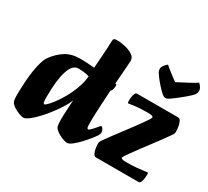

<svg xmlns="http://www.w3.org/2000/svg" viewBox="-153 -1034 1405 1295"><g transform="rotate(30 549.5 -386.0)"><path d="M148 13Q141.8 13 125.2 8Q108.6 3 89.7 -6.7Q70.7 -16.3 56.3 -29Q41.9 -41.7 39.1 -57Q35.9 -76.3 35.9 -100Q35.9 -112.4 36.9 -141.8Q37.9 -171.1 40.4 -209.4Q42.9 -247.8 48.9 -287.8Q54.9 -327.8 64.9 -361.9Q74.9 -396 89.9 -417Q126.1 -466.2 172 -495.1Q217.9 -524 287.5 -524Q311.4 -524 339.1 -522.3Q366.9 -520.5 395.5 -517.8Q400.3 -579.2 403 -622.5Q405.8 -665.8 407.2 -693.3Q408.5 -720.9 408.5 -733.6Q408.5 -745.2 413.9 -750.6Q419.3 -756 435.7 -756Q468.6 -756 503.5 -747.7Q538.4 -739.4 562.2 -722.8Q585.9 -706.3 585.9 -680.7Q585.9 -677.7 584.6 -661.7Q583.4 -645.6 581.9 -622.7Q580.4 -599.8 578.4 -575.2Q576.4 -550.6 574.8 -529.2Q573.1 -507.8 572.4 -496.2H576.4Q579.9 -496.2 581.7 -494Q583.4 -491.7 583.4 -484Q583.4 -465.7 577.9 -452.6Q572.4 -439.6 567.7 -439.6Q567.7 -436.6 566.5 -417Q565.4 -397.4 563.7 -367.4Q561.9 -337.3 560.2 -304.4Q558.4 -271.5 557.3 -241.5Q556.2 -211.6 556.2 -192.5Q556.2 -154.7 558.9 -145.9Q561.7 -137.2 568.4 -137.2Q572.4 -137.2 579.8 -143.7Q587.3 -150.3 595.9 -159.7Q604.6 -169.1 612.2 -178.2Q619.7 -187.2 623.9 -191.9Q629.7 -198.5 630.8 -199.7Q632 -201 635 -201Q641.5 -201 649.3 -188.8Q657 -176.7 657 -162.9Q657 -156.6 654.6 -150.5Q652.2 -144.3 648 -137.8Q639.8 -124.8 620 -100.1Q600.3 -75.3 575.6 -49Q551 -22.8 527.9 -4.9Q504.7 13 488 13Q481.7 13 465.1 8Q448.6 3 429.6 -6.7Q410.7 -16.3 396.2 -29Q381.8 -41.7 379.1 -57Q377.8 -66.5 376.9 -77Q376.1 -87.5 376.1 -100Q376.1 -114.5 376.7 -134.7Q377.3 -155 378.5 -177.1Q379.8 -199.2 380.8 -220Q381.8 -240.7 383 -256Q373.9 -231.2 352.6 -196.5Q331.3 -161.9 303.4 -125.5Q275.6 -89.1 246 -57.5Q216.5 -25.9 190.6 -6.5Q164.8 13 148 13ZM228.2 -136.4Q233.2 -136.4 246.5 -149.1Q259.8 -161.8 277.5 -184.7Q295.2 -207.6 314.2 -237.7Q333.2 -267.7 349.8 -303Q366.5 -338.3 378 -375.6Q389.6 -412.9 392 -449.4Q367 -456.1 345.8 -458.4Q324.6 -460.6 307.7 -460.6Q261.5 -460.6 238.8 -389.6Q216 -318.5 216 -191Q216 -153.9 218.7 -145.2Q221.5 -136.4 228.2 -136.4ZM707.8 0Q696.7 0 688.7 -14.3Q680.7 -28.6 677 -48.8Q673.4 -69 673.4 -87.3Q673.4 -98.4 677.5 -105.8Q681.6 -113.1 688.4 -122.6Q709.1 -151.6 732.9 -183.9Q756.7 -216.1 781.5 -248.6Q806.3 -281.1 829.2 -312.2Q852.1 -343.2 871.9 -371.4Q885.6 -391.2 894.3 -404.2Q902.9 -417.2 903.6 -425.7Q900.4 -431.7 890.5 -434Q880.5 -436.3 858.1 -436.3Q824.9 -436.3 799.2 -434.5Q773.6 -432.8 756.3 -430.4Q739.1 -428 728.8 -426.3Q718.6 -424.5 715.6 -424.5Q711.6 -424.5 710.3 -428.7Q709.1 -432.8 709.1 -445.9Q709.1 -454.8 711.1 -470.4Q713.1 -485.9 718.7 -498.5Q724.4 -511 733.9 -511H1054.4Q1066.5 -511 1074.1 -496.3Q1081.8 -481.6 1085.5 -461.1Q1089.3 -440.5 1089.3 -420.7Q1089.3 -409.9 1086.3 -403.1Q1083.3 -396.2 1075.3 -385.2Q1056.6 -358.2 1033.6 -327.3Q1010.7 -296.4 986.4 -264Q962.1 -231.6 937.9 -199.5Q913.8 -167.3 892.6 -137.4Q880.5 -120.1 871.4 -107.2Q862.3 -94.3 860.3 -84.8Q863.7 -78.8 873.6 -76.5Q883.4 -74.3 902 -74.3Q947.7 -74.3 981.7 -77.5Q1015.7 -80.7 1036.2 -83.8Q1056.7 -86.9 1059.4 -86.9Q1064.2 -86.9 1065 -82.7Q1065.9 -78.4 1065.9 -65.6Q1065.9 -57.6 1063.8 -41.6Q1061.7 -25.6 1055.9 -12.8Q1050.2 0 1039.9 0ZM913.4 -581.1Q905.3 -581.1 899.9 -584Q894.5 -586.9 885.5 -593.9Q866.7 -610.9 846.1 -633.8Q825.4 -656.6 809.7 -677.6Q793.9 -698.6 788.2 -708.3Q785 -715 783.5 -721.5Q782 -728 782 -735Q782 -744.5 790.5 -757.7Q799 -770.8 816.6 -785.4Q820.4 -781.2 832.4 -771.4Q844.4 -761.7 859.9 -749.6Q875.4 -737.4 890.8 -725.9Q906.1 -714.5 916.9 -706.6Q932.1 -714.8 953.7 -725.9Q975.3 -737.1 997.5 -748.8Q1019.8 -760.5 1036.6 -770.4Q1053.5 -780.4 1059.1 -785.4Q1074.7 -770.6 1080.8 -758.8Q1086.9 -747 1086.9 -736.8Q1086.9 -729.8 1085 -721.6Q1083.2 -713.5 1076.6 -704.9Q1072.6 -698.9 1061.5 -688.3Q1050.4 -677.7 1035.3 -665Q1020.2 -652.3 1003.6 -638.9Q987 -625.4 971.5 -613.7Q956 -602 944.2 -593.9Q933.4 -586.9 927.5 -584Q921.6 -581.1 913.4 -581.1Z"/></g></svg>

Font: Briem Hand Thin
Style: Regular
Weight: 100
Designer: Gunnlaugur SE Briem, Eben Sorkin
Foundry: Sorkin Type Co.
Version: Version 1.003